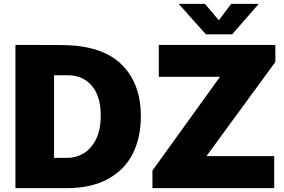

<svg xmlns="http://www.w3.org/2000/svg" viewBox="-20 -975 1472 995"><path d="M177 -742Q294 -742 326 -741Q520 -734 615 -636Q710 -538 710 -373Q710 -262 668 -178.5Q626 -95 539.5 -47.5Q453 0 325 0H60V-742ZM260 -157H331Q373 -157 412 -179.5Q451 -202 476.5 -251Q502 -300 502 -376Q502 -477 455.5 -531Q409 -585 331 -585H260ZM770 -91 1120 -577H803V-742H1407V-654L1050 -166H1401V0H770ZM1321 -955 1183 -797H1047L906 -955H1042L1114 -870L1178 -955Z"/></svg>

Font: Morrison Black
Style: Regular
Weight: 900
Designer: Pablo Impallari, Rodrigo Fuenzalida (Modified by Dan O. Williams)
Version: Version 0.03;June 6, 2019;FontCreator 11.5.0.2425 64-bit; tt